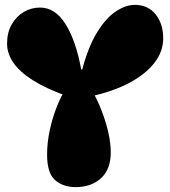

<svg xmlns="http://www.w3.org/2000/svg" viewBox="-20 -758 698 787"><path d="M290 9Q238 9 205.5 -20Q173 -49 173 -124Q173 -174 184 -224.5Q195 -275 212.5 -319.5Q230 -364 249 -392L255 -364Q168 -395 114 -429.5Q60 -464 34.5 -501.5Q9 -539 9 -579Q9 -625 28 -658Q47 -691 77.5 -709Q108 -727 144 -727Q206 -727 248.5 -659.5Q291 -592 313 -473H317Q342 -567 378 -625.5Q414 -684 454.5 -711Q495 -738 532 -738Q587 -738 618 -699Q649 -660 649 -601Q649 -547 613 -500.5Q577 -454 510.5 -418.5Q444 -383 351 -363L360 -382Q380 -347 397 -303Q414 -259 424 -215Q434 -171 434 -133Q434 -64 394 -27.5Q354 9 290 9Z"/></svg>

Font: DynaPuff SemiBold
Style: Regular
Weight: 600
Designer: Toshi Omagari, Jennifer Daniel
Foundry: Google Fonts
Version: Version 2.000